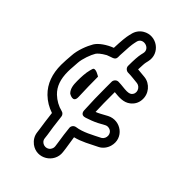

<svg xmlns="http://www.w3.org/2000/svg" viewBox="-258 -762 1002 1002"><g transform="rotate(45 242.5 -261.0)"><path d="M259 -594 256 -581C252 -563 250 -534 250 -491C250 -476 264 -466 275 -466C299 -466 325 -462 347 -460C374 -456 390 -419 365 -399C359 -394 346 -391 324 -393C298 -396 282 -397 273 -397C258 -397 248 -383 248 -372V-326C248 -273 249 -220 252 -166C252 -163 253 -132 285 -143C304 -149 331 -159 350 -169L385 -188C393 -192 401 -193 411 -190C441 -181 441 -141 418 -127C374 -105 329 -79 284 -73C271 -71 261 -59 262 -46C265 -18 269 17 275 52L278 74C279 84 277 91 271 100C253 124 214 114 210 85L207 60C202 32 197 -6 191 -58C190 -68 182 -77 172 -79C143 -86 116 -101 94 -122C63 -152 49 -192 49 -248C49 -274 52 -288 53 -317C55 -348 72 -394 85 -415C90 -423 105 -437 132 -452C156 -463 181 -462 181 -486V-501C183 -554 186 -584 189 -597L192 -611C201 -654 270 -638 259 -594ZM182 -674C162 -662 149 -643 144 -621L141 -609C136 -589 133 -557 131 -505C94 -491 57 -466 42 -441C25 -412 5 -362 3 -320C1 -290 -1 -275 -1 -248C-1 -182 18 -127 60 -86C85 -62 111 -47 143 -36C148 6 153 43 157 68L160 91C163 114 175 133 193 147C254 193 337 140 328 68L325 44C321 17 317 -6 314 -28C359 -39 396 -61 441 -83C461 -93 476 -113 482 -134C504 -209 426 -266 361 -232L326 -213C317 -208 308 -204 300 -201C298 -241 298 -285 298 -326V-345C335 -341 369 -339 396 -360C414 -374 425 -393 427 -416C432 -464 396 -505 353 -510L343 -511C330 -512 314 -514 300 -515C301 -543 302 -562 304 -569L307 -582C325 -656 245 -712 182 -674ZM182 -194C180 -246 179 -294 179 -340C179 -340 136 -369 130 -347L126 -333C119 -307 118 -275 118 -247C118 -218 121 -193 139 -175C139 -175 184 -146 182 -194Z"/></g></svg>

Font: AppleStorm
Style: XbdOut
Weight: 800
Foundry: Cannot Into Space Fonts
Version: Version 1.01